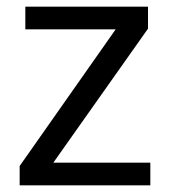

<svg xmlns="http://www.w3.org/2000/svg" viewBox="-20 -556 510 576"><path d="M431 0H39V-58L327 -468H56V-536H424V-470L140 -68H431Z"/></svg>

Font: loriya85
Style: Book
Weight: 400
Designer: Jelle Bosma - Monotype Design Team
Foundry: Monotype Imaging Inc.
Version: Version 2.003